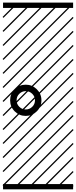

<svg xmlns="http://www.w3.org/2000/svg" viewBox="-23 -990 577 1453"><path d="M88.4 -147.2Q53.7 -181.6 53.7 -231Q53.7 -280.3 88.4 -314.7Q123 -349.1 171.9 -349.1Q220.7 -349.1 255.6 -314.5Q290.5 -279.8 290.5 -231Q290.5 -182.1 255.6 -147.5Q220.7 -112.8 171.9 -112.8Q123 -112.8 88.4 -147.2ZM171.9 -161.6Q200.7 -161.6 221.2 -181.9Q241.7 -202.1 241.7 -231Q241.7 -259.8 221.2 -280Q200.7 -300.3 171.9 -300.3Q143.6 -300.3 123 -280Q102.5 -259.8 102.5 -231Q102.5 -202.1 123 -181.9Q143.6 -161.6 171.9 -161.6ZM0 402.8H530.3V442.9H0ZM0 -970.2H530.3V-930.2H0ZM526.9 410.6 533.7 417.5 525.4 425.8 518.6 418.9ZM526.9 304.7 533.7 311.5 419.4 425.8 412.6 418.9ZM526.9 198.7 533.7 205.6 313.5 425.8 306.6 418.9ZM526.9 92.3 533.7 99.1 207.5 425.8 200.7 418.9ZM526.9 -13.2 533.7 -6.3 101.6 425.8 94.7 418.9ZM526.9 -119.1 533.7 -112.3 3.4 418 -3.4 411.1ZM526.9 -225.6 533.7 -218.8 3.4 311.5 -3.4 304.7ZM526.9 -331.5 533.7 -324.7 3.4 205.6 -3.4 198.7ZM526.9 -438 533.7 -431.2 3.4 99.1 -3.4 92.3ZM526.9 -543.5 533.7 -536.6 3.4 -6.3 -3.4 -13.2ZM526.9 -649.4 533.7 -642.6 3.4 -112.3 -3.4 -119.1ZM526.9 -755.9 533.7 -749 3.4 -218.8 -3.4 -225.6ZM526.9 -861.8 533.7 -855 3.4 -324.7 -3.4 -331.5ZM516.6 -958 523.4 -951.2 3.4 -431.2 -3.4 -438ZM411.1 -958 418 -951.2 3.4 -536.6 -3.4 -543.5ZM305.2 -958 312 -951.2 3.4 -642.6 -3.4 -649.4ZM198.7 -958 205.6 -951.2 3.4 -749 -3.4 -755.9ZM92.3 -958 99.1 -951.2 3.4 -855 -3.4 -861.8Z"/></svg>

Font: AzarMehrMSRS3
Style: Regular
Weight: 1
Designer: Amin Abedi
Version: Version 1.00